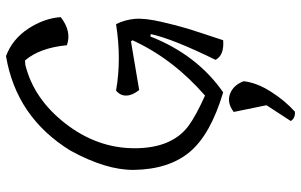

<svg xmlns="http://www.w3.org/2000/svg" viewBox="-206 -576 1027 656"><g transform="rotate(-90 308.0 -248.5)"><path d="M206 -118Q242 -92 309 -62Q435 -172 498 -310L494 -315L328 -287Q310 -309 309 -330Q308 -351 326 -366Q433 -347 553 -366Q568 -336 571 -302Q574 -268 561 -211.5Q548 -155 537.5 -121Q527 -87 498 0Q447 4 431 -26Q503 -173 519 -247L511 -249Q448 -89 320 0Q176 -43 116.5 -114Q57 -185 55 -305Q54 -400 121 -522Q235 -707 444 -742Q502 -720 537.5 -666Q573 -612 577 -555Q528 -517 481 -534Q472 -627 429 -677L414 -676Q297 -647 213 -538.5Q129 -430 129 -302.5Q129 -175 206 -118ZM254 245Q232 247 222 231L276 148L253 36Q285 12 315 23.5Q345 35 358 70Q353 115 322 163.5Q291 212 254 245Z"/></g></svg>

Font: Tillana
Style: Regular
Weight: 400
Designer: Lipi Raval (Devanagari, Latin), Jonny Pinhorn (Latin)
Foundry: Indian Type Foundry
Version: Version 2.002;PS 1.0;hotconv 1.0.79;makeotf.lib2.5.61930; tt